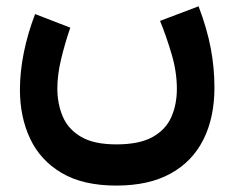

<svg xmlns="http://www.w3.org/2000/svg" viewBox="-20 -368 736 604"><path d="M346 86.2Q275.3 86.2 234.9 62.3Q194.4 38.5 177.4 -1.5Q160.4 -41.5 160.4 -89.6Q160.4 -132.7 172.2 -181.7Q183.9 -230.8 201.1 -281L90.4 -323.8Q67.5 -264.1 55.1 -203.4Q42.7 -142.6 42.7 -85.6Q42.7 -0.3 74.6 67.8Q106.5 136 173.7 175.9Q240.9 215.8 346 215.8Q448.1 215.8 516.7 178Q585.2 140.2 619.9 71Q654.6 1.7 654.6 -92.4Q654.6 -154.4 643.1 -215.7Q631.6 -277 604.7 -348.2L483.5 -302.3Q503.1 -254.3 519.7 -198.3Q536.4 -142.3 536.4 -88.5Q536.4 -39.5 519 0.1Q501.7 39.6 460.2 62.9Q418.6 86.2 346 86.2Z"/></svg>

Font: Vazirmatn RD NL
Style: Regular
Weight: 400
Designer: Saber Rastikerdar
Foundry: Saber Rastikerdar
Version: Version 32.101